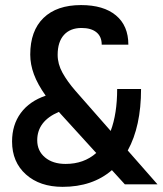

<svg xmlns="http://www.w3.org/2000/svg" viewBox="-20 -723 638 753"><path d="M225.6 9.8Q136.2 9.8 81.8 -38.8Q27.3 -87.4 27.3 -168Q27.3 -233.4 61.5 -279.8Q95.7 -326.2 159.2 -347.7Q127.4 -392.6 113 -431.6Q98.6 -470.7 98.6 -508.8Q98.6 -602.1 150.6 -652.6Q202.6 -703.1 297.9 -703.1Q386.2 -703.1 434.8 -662.6Q483.4 -622.1 483.4 -547.9H378.9Q378.9 -579.6 358.2 -596.4Q337.4 -613.3 299.8 -613.3Q255.4 -613.3 230.7 -585.9Q206.1 -558.6 206.1 -507.8Q206.1 -472.2 224.9 -438Q243.7 -403.8 276.4 -366.2L414.1 -209.5Q439.5 -276.9 439.5 -374H533.2Q533.2 -227.5 481 -132.8L597.7 0H469.7L418.9 -55.7Q342.8 9.8 225.6 9.8ZM126 -172.9Q126 -131.3 156.5 -105.7Q187 -80.1 237.3 -80.1Q309.1 -80.1 357.4 -123L217.8 -276.4Q214.4 -280.3 210.9 -284.2Q126 -248 126 -172.9Z"/></svg>

Font: Caskaydia Cove
Style: Regular
Weight: 400
Monospace: yes
Designer: Aaron Bell
Foundry: Saja Typeworks
Version: Version 4.300; ttfautohint (v1.8.3)